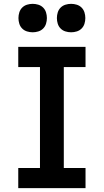

<svg xmlns="http://www.w3.org/2000/svg" viewBox="-20 -979 540 999"><path d="M75 0V-105H188V-630H75V-735H425V-630H312V-105H425V0ZM350 -811Q335 -811 320.5 -815.5Q306 -820 295.5 -830.5Q285 -841 280.5 -855.5Q276 -870 276 -885Q276 -900 280.5 -914.5Q285 -929 295.5 -939.5Q306 -950 320.5 -954.5Q335 -959 350 -959Q365 -959 379.5 -954.5Q394 -950 404.5 -939.5Q415 -929 419.5 -914.5Q424 -900 424 -885Q424 -870 419.5 -855.5Q415 -841 404.5 -830.5Q394 -820 379.5 -815.5Q365 -811 350 -811ZM150 -811Q135 -811 120.5 -815.5Q106 -820 95.5 -830.5Q85 -841 80.5 -855.5Q76 -870 76 -885Q76 -900 80.5 -914.5Q85 -929 95.5 -939.5Q106 -950 120.5 -954.5Q135 -959 150 -959Q165 -959 179.5 -954.5Q194 -950 204.5 -939.5Q215 -929 219.5 -914.5Q224 -900 224 -885Q224 -870 219.5 -855.5Q215 -841 204.5 -830.5Q194 -820 179.5 -815.5Q165 -811 150 -811Z"/></svg>

Font: Iosevka Extrabold
Style: Regular
Weight: 800
Monospace: yes
Designer: Belleve Invis
Foundry: Belleve Invis
Version: Version 32.5.0; ttfautohint (v1.8.4)